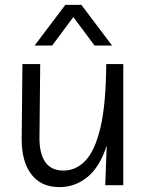

<svg xmlns="http://www.w3.org/2000/svg" viewBox="-20 -760 601 788"><path d="M224 8Q149 8 109 -44Q69 -96 69 -188L72 -497H145L142 -197Q141 -132 165 -96Q189 -60 241 -60Q292 -60 331 -101Q370 -142 392.5 -237.5Q415 -333 416 -497H486V0H412L418 -163Q390 -75 339 -33.5Q288 8 224 8ZM440 -573H368L281 -690L194 -573H122L248 -740H314Z"/></svg>

Font: LivvicRegular
Style: Regular
Weight: 400
Designer: Jacques Le Bailly, Baron von Fonthausen
Version: Version 1.001; ttfautohint (v1.8.2)